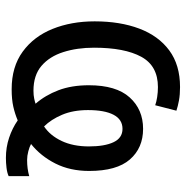

<svg xmlns="http://www.w3.org/2000/svg" viewBox="-10 -576 615 634"><g transform="rotate(90 297.0 -258.5)"><path d="M267 -546Q292 -546 311 -542.5Q330 -539 345 -534L327 -464Q316 -468 300 -470.5Q284 -473 267 -473Q197 -473 167 -418Q137 -363 137 -262Q137 -206 151.5 -160.5Q166 -115 197 -88.5Q228 -62 279 -62Q294 -62 305.5 -64.5Q317 -67 322 -69Q294 -101 277.5 -144.5Q261 -188 261 -245Q261 -335 301 -379.5Q341 -424 405 -424Q468 -424 506 -380.5Q544 -337 544 -246Q544 -183 519.5 -134.5Q495 -86 455 -54Q464 -49 479 -45Q494 -41 508 -41Q537 -41 561 -48V20Q550 25 533.5 27Q517 29 501 29Q466 29 434.5 18.5Q403 8 377 -10Q356 -1 332 4.5Q308 10 274 10Q200 10 150 -26.5Q100 -63 75 -125Q50 -187 50 -264Q50 -348 74 -411.5Q98 -475 146 -510.5Q194 -546 267 -546ZM405 -356Q374 -356 358.5 -326.5Q343 -297 343 -242Q343 -193 358.5 -156.5Q374 -120 397 -97Q427 -117 445 -155Q463 -193 463 -245Q463 -297 449 -326.5Q435 -356 405 -356Z"/></g></svg>

Font: Noto Sans SemiCondensed
Style: Regular
Weight: 400
Width: 4
Designer: Monotype Design Team
Foundry: Monotype Imaging Inc.
Version: Version 2.013; ttfautohint (v1.8.4.7-5d5b)